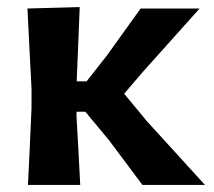

<svg xmlns="http://www.w3.org/2000/svg" viewBox="-20 -522 604 542"><path d="M59 0Q61.5 -54.5 64 -104.8Q66.5 -155 69 -217V-272Q65.5 -340 62.8 -392Q60 -444 57.5 -498L205 -502Q203 -448 200.8 -396.5Q198.5 -345 196.5 -292.5H224.5L281.5 -365Q305 -398 329 -431.2Q353 -464.5 377 -498H543.5Q503.5 -453.5 463.8 -409Q424 -364.5 384.5 -320.5L330.5 -257.5L394.5 -180Q435.5 -135 476.8 -89.8Q518 -44.5 558.5 0H382Q358.5 -31.5 334.8 -63.2Q311 -95 287 -127L221 -206.5H196V-193Q199 -141 201.5 -95Q204 -49 206.5 0Z"/></svg>

Font: Commissioner Loud SemiBold
Style: Regular
Weight: 600
Designer: Kostas Bartsokas
Foundry: Kostas Bartsokas
Version: Version 1.000; ttfautohint (v1.8.3)